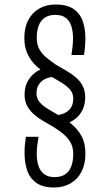

<svg xmlns="http://www.w3.org/2000/svg" viewBox="-20 -722 488 852"><path d="M226 -702Q279 -702 308 -681Q337 -660 348 -625.5Q359 -591 359 -551Q359 -539 358 -527Q357 -515 356 -502.5Q355 -490 352 -478H297Q300 -496 302 -515Q304 -534 304 -553Q304 -581 297 -604.5Q290 -628 273 -642Q256 -656 225 -656Q198 -656 179.5 -644Q161 -632 152 -609Q143 -586 143 -553Q143 -524 155 -503Q167 -482 186.5 -466Q206 -450 228 -435Q251 -422 274 -408.5Q297 -395 316 -379Q335 -363 346.5 -341.5Q358 -320 358 -291Q358 -259 346.5 -235Q335 -211 316 -196Q297 -181 274.5 -173Q252 -165 231 -165L226 -211Q238 -211 251.5 -214.5Q265 -218 277.5 -226.5Q290 -235 297.5 -249Q305 -263 305 -285Q305 -309 290 -325.5Q275 -342 251 -356.5Q227 -371 201 -386Q180 -399 160 -413.5Q140 -428 124 -447.5Q108 -467 98 -493Q88 -519 88 -554Q88 -600 105.5 -633Q123 -666 154 -684Q185 -702 226 -702ZM221 110Q169 110 140 88.5Q111 67 100 32.5Q89 -2 89 -42Q89 -54 89.5 -66Q90 -78 92 -90.5Q94 -103 95 -115H151Q148 -97 145.5 -77.5Q143 -58 143 -40Q143 -12 150 11.5Q157 35 174.5 49.5Q192 64 222 64Q250 64 268.5 52Q287 40 296 17Q305 -6 305 -39Q305 -70 292 -91.5Q279 -113 258.5 -129.5Q238 -146 215 -160Q193 -173 170.5 -186Q148 -199 130 -215Q112 -231 100.5 -252Q89 -273 89 -302Q89 -334 101 -357.5Q113 -381 131.5 -396Q150 -411 172.5 -419Q195 -427 217 -428L221 -381Q209 -381 195.5 -377.5Q182 -374 170 -365.5Q158 -357 150 -343Q142 -329 142 -308Q142 -285 156 -268.5Q170 -252 193 -238.5Q216 -225 241 -210Q270 -194 297 -172Q324 -150 341.5 -118.5Q359 -87 359 -39Q359 6 342 39.5Q325 73 293.5 91.5Q262 110 221 110Z"/></svg>

Font: Truculenta Light
Style: Regular
Weight: 300
Version: Version 1.002